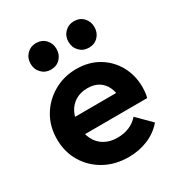

<svg xmlns="http://www.w3.org/2000/svg" viewBox="-169 -818 880 943"><g transform="rotate(-30 270.5 -346.5)"><path d="M289 10Q213 10 154 -22.5Q95 -55 60.5 -112Q26 -169 26 -242Q26 -314 59.5 -370.5Q93 -427 151 -460.5Q209 -494 280 -494Q350 -494 403.5 -462.5Q457 -431 487.5 -376.5Q518 -322 518 -253Q518 -240 516.5 -226.5Q515 -213 511 -196L105 -195V-293L450 -294L397 -253Q395 -296 381.5 -325Q368 -354 342.5 -369.5Q317 -385 280 -385Q241 -385 212 -367.5Q183 -350 167.5 -318.5Q152 -287 152 -244Q152 -200 168.5 -167.5Q185 -135 216 -117.5Q247 -100 288 -100Q325 -100 355 -112.5Q385 -125 407 -150L484 -73Q449 -32 398.5 -11Q348 10 289 10ZM172 -553Q141 -553 120 -574.5Q99 -596 99 -628Q99 -660 120 -681.5Q141 -703 172 -703Q205 -703 225.5 -681.5Q246 -660 246 -628Q246 -596 225.5 -574.5Q205 -553 172 -553ZM387 -553Q356 -553 335 -574.5Q314 -596 314 -628Q314 -660 335 -681.5Q356 -703 387 -703Q420 -703 440.5 -681.5Q461 -660 461 -628Q461 -596 440.5 -574.5Q420 -553 387 -553Z"/></g></svg>

Font: Outfit SemiBold
Style: Regular
Weight: 600
Designer: Rodrigo Fuenzalida
Foundry: fragTYPE
Version: Version 1.100;gftools[0.9.27]